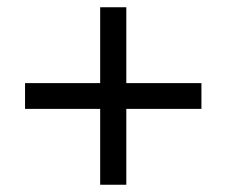

<svg xmlns="http://www.w3.org/2000/svg" viewBox="-20 -597 624 529"><path d="M328 -297V-88H256V-297H49V-368H256V-577H328V-368H535V-297Z"/></svg>

Font: Libra Sans
Style: Regular
Weight: 400
Foundry: Context Ltd
Version: Version 1.000; ttfautohint (v1.3)